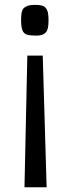

<svg xmlns="http://www.w3.org/2000/svg" viewBox="-20 -611 290 796"><path d="M173.3 165.5H81.5L93.3 -380.4H157.2ZM169.4 -476.1Q157.7 -463.4 132.3 -463.4Q106.9 -463.4 95.9 -466.1Q85 -468.8 78.6 -476.1Q67.4 -488.3 67.4 -526.4Q67.4 -564.5 76.2 -574.7Q89.8 -590.8 124 -590.8Q158.2 -590.8 167.2 -580.8Q176.3 -570.8 178.7 -558.3Q181.2 -545.9 181.2 -526.6Q181.2 -507.3 178.5 -495.1Q175.8 -482.9 169.4 -476.1Z"/></svg>

Font: Armata
Style: Regular
Weight: 400
Designer: Viktoriya Grabowska
Foundry: Viktoriya Grabowska
Version: Version 1.003